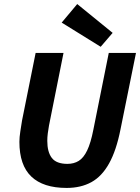

<svg xmlns="http://www.w3.org/2000/svg" viewBox="-20 -912 689 944"><path d="M307.6 12Q192.5 12 134 -43.9Q75.4 -99.7 75.4 -214.6Q75.4 -237.1 79.9 -266Q84.4 -294.9 88.4 -319.7L155.2 -651.8H292.3L220.9 -294.7Q217.3 -274.8 214.9 -256.1Q212.5 -237.3 212.5 -219.3Q212.5 -164.5 234.9 -135.4Q257.3 -106.3 311.6 -106.3Q343.2 -106.3 367 -120.9Q390.9 -135.6 408.5 -172.2Q426.2 -208.9 439 -274.3L514.8 -651.8H648.6L572.5 -276.1Q551.9 -172.1 516.4 -108.5Q481 -44.8 429.3 -16.4Q377.5 12 307.6 12ZM475 -682 283.3 -800.9 359.7 -892.1 533.8 -750.4Z"/></svg>

Font: Source Sans Variable
Style: Italic
Weight: 200
Italic angle: -11°
Designer: Paul D. Hunt
Foundry: Adobe Systems Incorporated
Version: Version 3.006;hotconv 1.0.111;makeotfexe 2.5.65597